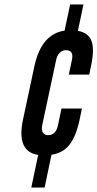

<svg xmlns="http://www.w3.org/2000/svg" viewBox="-20 -785 439 865"><path d="M121 60H181L212 -88Q262 -95 291.8 -131.5Q321.5 -168 338 -243L349 -296H257L241 -220Q231.5 -176 196 -176Q180 -176 173 -188Q166 -200 170 -220L233 -515Q237 -535.5 249 -547.2Q261 -559 277 -559Q313.5 -559 304 -515L290 -449H382L391 -492Q406 -565 392 -601.2Q378 -637.5 331 -646L356 -765H296L271 -647Q166.5 -632 135 -487L84 -248Q52.5 -102 152 -87Z"/></svg>

Font: League Gothic
Style: Italic
Weight: 400
Designer: The League of Moveable Type
Version: Version 1.600; ttfautohint (v1.8.3)